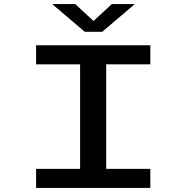

<svg xmlns="http://www.w3.org/2000/svg" viewBox="-20 -922 915 942"><path d="M157 0V-93.5H373V-606.5H157V-700H717.5V-606.5H501V-93.5H717.5V0ZM236 -902H349L439 -819L528.5 -902H641.5L481.5 -766H396Z"/></svg>

Font: Trispace SemiExpanded Medium
Style: Regular
Weight: 500
Width: 6
Designer: Tyler Finck
Foundry: Etcetera Type Company
Version: Version 1.210; ttfautohint (v1.8.3)